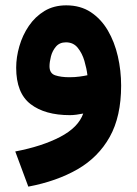

<svg xmlns="http://www.w3.org/2000/svg" viewBox="-20 -426 509 712"><path d="M429.2 -108.4Q429.2 5.9 387 81.5Q344.7 157.2 267.6 201.7Q190.4 246.1 85 266.1L36.6 135.7Q136.2 116.7 203.4 81.5Q270.5 46.4 288.6 -4.9Q276.4 -2.4 263.2 -0.7Q250 1 239.3 1Q146.5 1 93.3 -40Q40 -81.1 40 -174.8Q40 -213.9 51.8 -254.6Q63.5 -295.4 86.9 -329.8Q110.4 -364.3 145 -385.3Q179.7 -406.2 225.6 -406.2Q278.3 -406.2 316.7 -380.9Q355 -355.5 379.9 -313Q404.8 -270.5 417 -217.3Q429.2 -164.1 429.2 -108.4ZM237.3 -139.6Q258.3 -139.6 275.6 -142.1Q293 -144.5 304.2 -147Q301.3 -171.9 293 -200.2Q284.7 -228.5 268.3 -248.8Q252 -269 224.6 -269Q201.2 -269 187.7 -253.4Q174.3 -237.8 168.9 -216.8Q163.6 -195.8 163.6 -180.2Q163.6 -153.8 184.8 -146.7Q206.1 -139.6 237.3 -139.6Z"/></svg>

Font: Vazirmatn FD NL ExtraBold
Style: Regular
Weight: 800
Designer: Saber Rastikerdar
Foundry: Saber Rastikerdar
Version: Version 33.003